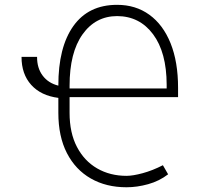

<svg xmlns="http://www.w3.org/2000/svg" viewBox="-20 -764 824 795"><path d="M69.2 -528.4H133.5Q133.2 -482.2 156.6 -451Q180 -419.7 221.6 -409.4Q221.2 -568.2 283.7 -656.1Q346.2 -744 464.8 -744Q541.9 -744 598.5 -702.9Q655.2 -661.9 686.3 -584.9Q717.3 -507.8 717.3 -400.2V-361.9H268.1V-296.9Q268.1 -213.8 298.7 -155.5Q329.2 -97.3 382.5 -66.6Q435.7 -35.9 503.9 -35.9Q530.2 -35.9 570.8 -46.9Q611.5 -57.9 654.5 -79.9L676.1 -42.3Q639.6 -14.2 593.6 -1.4Q547.6 11.4 503.9 11.4Q419.7 11.4 356.2 -24.9Q292.6 -61.1 257.1 -130Q221.6 -198.9 221.6 -296.9V-358.7Q149.5 -367.9 109.2 -412.6Q68.9 -457.4 69.2 -528.4ZM268.1 -397.7H670.1V-413.4Q669.7 -547.2 613.8 -622.2Q557.9 -697.1 464.8 -697.4Q375.4 -697.1 321.7 -621.6Q268.1 -546.2 268.1 -409.1Z"/></svg>

Font: Inter Extra Light BETA
Style: Regular
Weight: 200
Designer: Rasmus Andersson
Foundry: rsms
Version: Version 3.011;git-f93a4a705